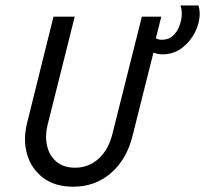

<svg xmlns="http://www.w3.org/2000/svg" viewBox="-20 -687 764 715"><path d="M252.8 8.3Q184.7 8.3 141 -24.7Q97.2 -57.6 81.2 -111.5Q65.3 -165.3 80.6 -227.8L179.2 -625H258.3L156.9 -220.8Q147.2 -180.6 155.2 -144.4Q163.2 -108.3 189.6 -85.4Q216 -62.5 259.7 -62.5Q309.7 -62.5 346.9 -95.8Q384 -129.2 398.6 -188.2L508.3 -625H580.6L560.4 -544.4Q565.3 -541.7 570.8 -540.3Q576.4 -538.9 582.6 -538.9Q608.3 -538.9 624.7 -554.5Q641 -570.1 649 -592.7Q656.9 -615.3 656.9 -635.4Q656.9 -652.1 652.1 -666.7H718.8Q723.6 -652.1 723.6 -635.4Q723.6 -600.7 705.6 -565.6Q687.5 -530.6 656.6 -507.6Q625.7 -484.7 586.1 -484.7Q567.4 -484.7 551.4 -491L473.6 -181.2Q452.1 -93.8 393.4 -42.7Q334.7 8.3 252.8 8.3Z"/></svg>

Font: Afacad
Style: Italic
Weight: 400
Italic angle: -14°
Designer: Kristian Moeller
Foundry: Dicotype
Version: Version 1.000